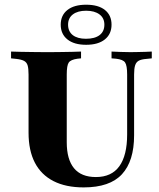

<svg xmlns="http://www.w3.org/2000/svg" viewBox="-20 -792 683 823"><path d="M102.4 -369.4V-472.6Q102.4 -498.4 98.4 -511.7Q94.4 -525 83.1 -531Q71.8 -537.1 50 -539.5L27.4 -541.9V-571Q44.4 -570.2 69 -569.8Q93.5 -569.4 120.6 -569Q147.6 -568.5 172.6 -568.5H183.9H196Q219.4 -568.5 243.5 -569Q267.7 -569.4 289.9 -569.8Q312.1 -570.2 327.4 -571V-541.9L312.1 -540.3Q283.1 -536.3 274.6 -523.8Q266.1 -511.3 266.1 -472.6V-369.4ZM338.7 11.3Q262.1 11.3 209.3 -15.7Q156.5 -42.7 129.4 -94.8Q102.4 -146.8 102.4 -223.4V-369.4H266.1V-182.3Q266.1 -108.9 297.2 -71Q328.2 -33.1 391.1 -33.1Q458.1 -33.1 491.5 -79.4Q525 -125.8 525 -216.1V-369.4H554.8V-212.1Q554.8 -101.6 502.8 -45.2Q450.8 11.3 338.7 11.3ZM525 -369.4V-472.6Q525 -511.3 516.1 -524.2Q507.3 -537.1 477.4 -540.3L458.1 -541.9V-571Q472.6 -570.2 495.6 -569.4Q518.5 -568.5 539.5 -568.5Q554.8 -568.5 571.4 -569Q587.9 -569.4 603.6 -569.8Q619.4 -570.2 630.6 -571V-541.9L608.1 -539.5Q586.3 -537.9 575 -531.9Q563.7 -525.8 559.3 -512.1Q554.8 -498.4 554.8 -472.6V-369.4ZM349.2 -600Q297.6 -600 269 -623Q240.3 -646 240.3 -686.3Q240.3 -726.6 269 -749.2Q297.6 -771.8 349.2 -771.8Q401.6 -771.8 429.8 -749.2Q458.1 -726.6 458.1 -686.3Q458.1 -646 429.4 -623Q400.8 -600 349.2 -600ZM348.4 -625.8Q386.3 -625.8 406.9 -641.5Q427.4 -657.3 427.4 -686.3Q427.4 -714.5 406.5 -730.2Q385.5 -746 349.2 -746Q312.9 -746 292.3 -730.2Q271.8 -714.5 271.8 -686.3Q271.8 -657.3 291.9 -641.5Q312.1 -625.8 348.4 -625.8Z"/></svg>

Font: Playfair 5pt SemiExpanded Light Black
Style: Regular
Weight: 900
Version: Version 2.203